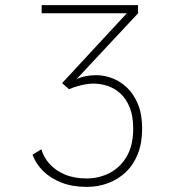

<svg xmlns="http://www.w3.org/2000/svg" viewBox="-20 -720 690 751"><path d="M319 11Q263.5 11 220.5 -5.8Q177.5 -22.5 148.8 -51Q120 -79.5 107 -115L142 -136Q150.5 -105 173.8 -79Q197 -53 233.5 -37.5Q270 -22 319 -22Q367.5 -22 409 -43.5Q450.5 -65 475.8 -108.2Q501 -151.5 501 -217Q501 -266 487.5 -299.5Q474 -333 451.5 -353.8Q429 -374.5 401.2 -383.8Q373.5 -393 345 -393Q330 -393 313.5 -390Q297 -387 280.8 -382.2Q264.5 -377.5 250 -371L223 -395L476 -668H143V-700H520V-668L278.5 -409.5Q292.5 -417.5 314 -421.8Q335.5 -426 356 -426Q387.5 -426 419.2 -414Q451 -402 477.5 -376.5Q504 -351 520 -311.5Q536 -272 536 -217Q536 -160.5 519 -117.8Q502 -75 471.8 -46.5Q441.5 -18 402.5 -3.5Q363.5 11 319 11Z"/></svg>

Font: Trispace Thin
Style: Regular
Weight: 100
Designer: Tyler Finck
Foundry: Etcetera Type Company
Version: Version 1.210